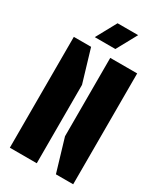

<svg xmlns="http://www.w3.org/2000/svg" viewBox="-218 -967 895 1050"><g transform="rotate(30 230.0 -442.0)"><path d="M260 -205V-700H430V0H321ZM30 -700H139L200 -495V0H30ZM330 -884 260 -756H130L200 -884Z"/></g></svg>

Font: Promplate
Style: Bold
Weight: 400
Designer: Evgeny Tarasenko
Foundry: Evgeny Tarasenko
Version: Version 1.000